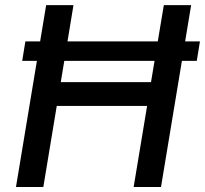

<svg xmlns="http://www.w3.org/2000/svg" viewBox="-20 -748 820 768"><path d="M779.8 -582.5 767.1 -504.4H68.8L81.5 -582.5ZM43.9 0 164.6 -727.5H273.9L223.1 -419.4H584L635.3 -727.5H744.6L624 0H514.6L568.4 -324.2H207L153.3 0Z"/></svg>

Font: Inter 28pt Medium
Style: Italic
Weight: 500
Italic angle: -9.3988°
Designer: Rasmus Andersson
Foundry: rsms
Version: Version 4.001;git-66647c0bb